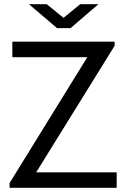

<svg xmlns="http://www.w3.org/2000/svg" viewBox="-20 -900 610 920"><path d="M118.7 -879.9H204.1L284.2 -814.5L364.3 -879.9H451.7L317.9 -765.1H253.4ZM25.9 -22.9 398.4 -626H39.1V-700.2H529.3V-680.7L153.3 -74.2H539.1V0H25.9Z"/></svg>

Font: Selawik
Style: Regular
Weight: 400
Designer: Aaron Bell
Foundry: Microsoft Corporation
Version: Version 1.01